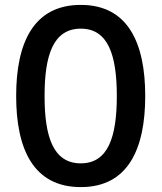

<svg xmlns="http://www.w3.org/2000/svg" viewBox="-20 -752 660 784"><path d="M310 12C503 12 573 -144 573 -360C573 -576 503 -732 310 -732C116 -732 46 -576 46 -360C46 -144 116 12 310 12ZM310 -85C197 -85 162 -194 162 -360C162 -526 197 -635 310 -635C422 -635 457 -526 457 -360C457 -194 422 -85 310 -85Z"/></svg>

Font: Aspekta 500
Style: Regular
Weight: 500
Designer: Ivo Dolenc
Version: Version 2.100